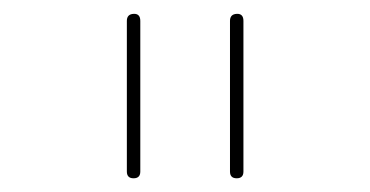

<svg xmlns="http://www.w3.org/2000/svg" viewBox="-20 -800 540 280"><path d="M315.4 -549.8V-769.5Q315.4 -779.3 325.2 -779.8Q335 -780.3 335 -769.5V-549.8Q335 -540 325.2 -540Q315.4 -540 315.4 -549.8ZM165 -549.8V-769.5Q165 -779.3 174.8 -779.8Q184.6 -780.3 184.6 -769.5V-549.8Q184.6 -540 174.8 -540Q165 -540 165 -549.8Z"/></svg>

Font: Rounded-X Mgen+ 1mn thin
Style: Regular
Weight: 100
Designer: [Source Han Sans]
Ryoko NISHIZUKA  (kana & ideographs); Paul D. Hunt (Latin, Greek & Cyrillic); Wenlong ZHANG  (bopomofo
Version: Version 1.059.20150602